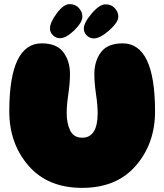

<svg xmlns="http://www.w3.org/2000/svg" viewBox="-20 -910 796 930"><path d="M731 -370Q731 -700 574 -700Q501 -700 469 -657Q437 -614 437 -551Q437 -509 445 -454.5Q453 -400 453 -362Q453 -243 378 -243Q337 -243 320 -278Q303 -313 303 -362Q303 -400 311 -454.5Q319 -509 319 -551Q319 -614 287 -657Q255 -700 182 -700Q25 -700 25 -370Q25 -215 118 -107.5Q211 0 378 0Q545 0 638 -107.5Q731 -215 731 -370ZM435 -724Q465 -724 508.5 -762.5Q552 -801 553 -828Q554 -850 537 -869.5Q520 -889 491 -889Q462 -889 424 -844.5Q386 -800 386 -771Q386 -753 400 -738.5Q414 -724 435 -724ZM271 -725Q300 -725 339 -762.5Q378 -800 379 -828Q380 -850 363 -870Q346 -890 317 -890Q288 -890 255 -845.5Q222 -801 222 -772Q222 -754 236 -739.5Q250 -725 271 -725Z"/></svg>

Font: Cherry Bomb
Style: Regular
Weight: 400
Designer: satsuyako
Foundry: satsuyako
Version: Version 4.0